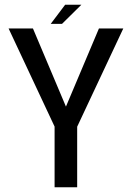

<svg xmlns="http://www.w3.org/2000/svg" viewBox="-20 -796 566 816"><path d="M212 0H308V-257.5L504 -675H400.5L260.5 -343.5H260L120 -675H16.5L212 -258ZM195.5 -694.5H243.5L326 -776H257Z"/></svg>

Font: Anybody SemiCondensed
Style: Regular
Weight: 400
Width: 4
Version: Version 1.113;gftools[0.9.25]